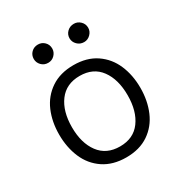

<svg xmlns="http://www.w3.org/2000/svg" viewBox="-159 -782 864 911"><g transform="rotate(-30 272.5 -327.0)"><path d="M50 -243Q50 -313 74.5 -370Q99 -427 149.5 -461Q200 -495 273 -495Q346 -495 396 -461Q446 -427 470.5 -370Q495 -313 495 -243Q495 -173 470.5 -115.5Q446 -58 396 -24Q346 10 273 10Q200 10 149.5 -24Q99 -58 74.5 -115.5Q50 -173 50 -243ZM425 -243Q425 -330 386 -383Q347 -436 273 -436Q199 -436 159.5 -383Q120 -330 120 -243Q120 -156 159.5 -103Q199 -50 273 -50Q347 -50 386 -103Q425 -156 425 -243ZM125 -614Q125 -635 139.5 -649.5Q154 -664 176 -664Q197 -664 211.5 -649.5Q226 -635 226 -614Q226 -594 211.5 -579Q197 -564 176 -564Q154 -564 139.5 -579Q125 -594 125 -614ZM321 -614Q321 -635 336 -649.5Q351 -664 373 -664Q393 -664 408 -649.5Q423 -635 423 -614Q423 -594 408 -579Q393 -564 373 -564Q351 -564 336 -579Q321 -594 321 -614Z"/></g></svg>

Font: Niramit Light
Style: Regular
Weight: 300
Designer: Katatrad Aksorn Co.,Ltd.
Foundry: Cadson Demak Co.,Ltd.
Version: Version 1.000; ttfautohint (v1.6)